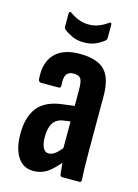

<svg xmlns="http://www.w3.org/2000/svg" viewBox="-103 -708 553 772"><g transform="rotate(15 173.0 -322.0)"><path d="M232.5 0Q224.2 0 222.8 -10.2Q220.8 -26.6 218.8 -52.6Q216.8 -78.5 216.4 -97.9L206.9 -109.5V-358Q206.9 -390.4 199.6 -402.4Q192.2 -414.4 170.2 -414.4Q148.1 -414.4 139.6 -400.5Q131.1 -386.5 134.1 -355.4Q134.9 -344.5 124.2 -344.5H52.2Q41.4 -344.5 40.4 -357.7Q35 -424.4 69.1 -460.9Q103.3 -497.5 173.2 -497.5Q245.1 -497.5 277 -465.3Q308.9 -433.2 308.9 -357.3V-124.7Q308.9 -81.9 309.8 -54.9Q310.6 -27.9 311.9 -11.9Q313.3 0 304.6 0ZM113.1 6Q71.3 6 48.1 -28.8Q24.8 -63.6 24.8 -125.7Q24.8 -195.3 56 -235.2Q87.2 -275.2 159.1 -283.7L215.3 -290.9L214.9 -226.2L179.3 -221.4Q150.5 -217.8 136.7 -197.2Q122.9 -176.7 122.9 -138.9Q122.9 -109.8 131.2 -93.9Q139.4 -78 154.5 -78Q169.1 -78 184.3 -90.4Q199.5 -102.7 221.2 -133.5L228.5 -68.8Q196.2 -27.9 171.1 -11Q145.9 6 113.1 6ZM175.6 -545.8Q147.3 -545.8 126.2 -555.8Q105.1 -565.8 90.9 -577.5Q86.9 -581.5 86.9 -589.3V-642.5Q86.9 -648.6 90 -650Q93.1 -651.4 97.2 -648.3Q114.2 -636.1 133.6 -628.3Q153.1 -620.5 175.6 -620.5Q198.7 -620.5 218 -628.3Q237.4 -636.1 253.9 -648.3Q258.1 -651.4 261.2 -650Q264.3 -648.6 264.3 -642.5V-589.3Q264.3 -581.5 260.3 -577.5Q246.1 -565.2 225 -555.5Q203.9 -545.8 175.6 -545.8Z"/></g></svg>

Font: Sofia Sans Extra Condensed
Style: Regular
Weight: 400
Designer: Botio Nikoltchev, Ani Petrova
Foundry: lettersoup
Version: Version 4.101